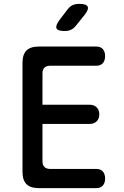

<svg xmlns="http://www.w3.org/2000/svg" viewBox="-20 -970 640 990"><path d="M199 -430H442Q465 -430 478.5 -416.5Q492 -403 492 -380Q492 -358 478.5 -344.5Q465 -331 442 -331H199V-139Q199 -119 209 -109Q219 -99 239 -99H476Q499 -99 510.5 -85.5Q522 -72 522 -49Q522 -27 510.5 -13.5Q499 0 476 0H180Q137 0 116.5 -20.5Q96 -41 96 -84V-646Q96 -689 116.5 -709.5Q137 -730 180 -730H476Q499 -730 510.5 -716.5Q522 -703 522 -681Q522 -658 510.5 -644.5Q499 -631 476 -631H239Q219 -631 209 -621Q199 -611 199 -591ZM314 -810Q278 -810 271.5 -823.5Q265 -837 286 -866L328 -921Q340 -937 354.5 -943.5Q369 -950 389 -950Q425 -950 432 -936Q439 -922 416 -893L371 -837Q360 -823 346 -816.5Q332 -810 314 -810Z"/></svg>

Font: Maple Mono NL Medium
Style: Regular
Weight: 500
Monospace: yes
Designer: subframe7536
Version: Version 7.000